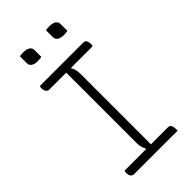

<svg xmlns="http://www.w3.org/2000/svg" viewBox="-271 -967 1042 1042"><g transform="rotate(-45 250.0 -446.5)"><path d="M275 -25H224L239 -54Q232 -65 228.5 -79Q225 -93 225 -111Q225 -178 225 -247.5Q225 -317 225 -388Q225 -459 225 -531Q225 -603 225 -675H276L261 -646Q269 -636 272 -621.5Q275 -607 275 -589Q275 -522 275 -452.5Q275 -383 275 -312Q275 -241 275 -169Q275 -97 275 -25ZM430 0H95Q89 0 84.5 -2.5Q80 -5 76.5 -10Q73 -15 71.5 -21Q70 -27 70 -34Q70 -37 70.5 -40Q71 -43 71.5 -45.5Q72 -48 73 -50H407Q415 -50 420 -45.5Q425 -41 427.5 -32.5Q430 -24 430 -10Q430 -9 430 -7Q430 -5 430 -3.5Q430 -2 430 0ZM73 -700H407Q418 -700 424 -691Q430 -682 430 -664Q430 -663 430 -661Q430 -659 429.5 -657Q429 -655 428.5 -653.5Q428 -652 428 -650H95Q83 -650 76.5 -660Q70 -670 70 -684Q70 -686 70 -688.5Q70 -691 70.5 -693Q71 -695 71.5 -697Q72 -699 73 -700ZM110 -890Q116 -892 123.5 -892.5Q131 -893 140 -893Q156 -893 167 -889Q178 -885 184 -877Q190 -869 190 -858V-806Q184 -805 176.5 -804Q169 -803 160 -803Q145 -803 133.5 -807Q122 -811 116 -819Q110 -827 110 -838ZM310 -890Q316 -892 323.5 -892.5Q331 -893 340 -893Q356 -893 367 -889Q378 -885 384 -877Q390 -869 390 -858V-806Q384 -805 376.5 -804Q369 -803 360 -803Q345 -803 333.5 -807Q322 -811 316 -819Q310 -827 310 -838Z"/></g></svg>

Font: Recursive Casual Light
Style: Regular
Weight: 300
Version: Version 1.047